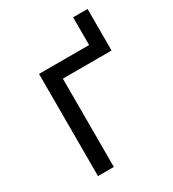

<svg xmlns="http://www.w3.org/2000/svg" viewBox="-162 -748 759 840"><g transform="rotate(-30 217.5 -328.0)"><path d="M85 -516H338V-656H411V-446H165V0H85Z"/></g></svg>

Font: IBM Plex Sans
Style: Regular
Weight: 400
Designer: Mike Abbink, Paul van der Laan, Pieter van Rosmalen
Foundry: Bold Monday
Version: Version 3.005